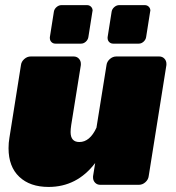

<svg xmlns="http://www.w3.org/2000/svg" viewBox="-20 -720 686 748"><path d="M399.2 -575 415 -675Q416.7 -685 425.4 -692.5Q434.2 -700 444.2 -700H544.2Q553.3 -700 559.6 -693.8Q565.8 -687.5 565.8 -678.3Q565.8 -677.5 565 -675L549.2 -575Q547.5 -565 539.2 -557.5Q530.8 -550 520.8 -550H420.8Q411.7 -550 405.4 -556.2Q399.2 -562.5 399.2 -571.7ZM174.2 -575 190 -675Q191.7 -685 200.4 -692.5Q209.2 -700 219.2 -700H319.2Q328.3 -700 334.6 -693.8Q340.8 -687.5 340.8 -678.3Q340.8 -677.5 340 -675L324.2 -575Q322.5 -565 314.2 -557.5Q305.8 -550 295.8 -550H195.8Q186.7 -550 180.4 -556.2Q174.2 -562.5 174.2 -571.7ZM628.3 -471.7V-466.7L559.2 -33.3Q557.5 -20 546.2 -10Q535 0 520.8 0H370.8Q358.3 0 350.4 -8.3Q342.5 -16.7 342.5 -28.3V-33.3L350.8 -85Q280 8.3 169.2 8.3Q96.7 8.3 55 -31.3Q13.3 -70.8 13.3 -142.5Q13.3 -164.2 16.7 -183.3L61.7 -466.7Q63.3 -480 74.6 -490Q85.8 -500 100 -500H266.7Q279.2 -500 287.1 -491.7Q295 -483.3 295 -471.7V-466.7L257.5 -233.3Q255 -216.7 255 -205.8Q255 -166.7 289.2 -166.7Q330 -166.7 355.8 -222.5L395 -466.7Q396.7 -480 407.9 -490Q419.2 -500 433.3 -500H600Q612.5 -500 620.4 -491.7Q628.3 -483.3 628.3 -471.7Z"/></svg>

Font: BoonTook Mon
Style: Italic
Weight: 400
Italic angle: -9°
Designer: Sungsit Sawaiwan
Foundry: FontUni
Version: Version 3.0